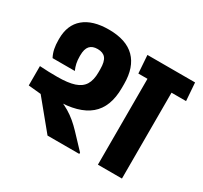

<svg xmlns="http://www.w3.org/2000/svg" viewBox="-137 -841 1084 1027"><g transform="rotate(30 405.5 -327.5)"><path d="M721.4 -568H572.9V0H721.4ZM542.1 -530.3H811.2L803.1 -640.8H534ZM508.8 -640.8 516.5 -530.3H768.6L760.6 -640.8ZM457.9 0V-8.1L376 -94.9Q354.1 -118 331.5 -137Q308.8 -156.1 283.3 -171.3Q257.8 -186.6 227.5 -198.3V-246.2L40.7 -301.4V-182.1L118.5 -174.5L261.7 0ZM478.6 -444.1Q478.6 -547 424.8 -601.2Q370.9 -655.4 263.6 -655.4Q163.8 -655.4 110.2 -610.3Q56.5 -565.2 56.5 -479.8V-472.5Q56.5 -442.9 61.3 -418.9Q66.1 -394.9 77.8 -372.3H215.4Q206.9 -391.1 202.8 -410.3Q198.7 -429.5 198.7 -452.5V-458.8Q198.7 -498.7 214.7 -516.9Q230.6 -535.2 263.2 -535.2Q296.8 -535.2 312.7 -515.4Q328.6 -495.6 328.6 -448.4V-429Q328.6 -381.5 311.1 -352.7Q293.6 -323.9 254.3 -311Q215.1 -298.1 149.4 -298.1Q121.1 -298.1 96.7 -298.8Q72.2 -299.6 40.7 -301.6L109.6 -189.7Q131.4 -188.5 157.8 -188.2Q184.1 -187.9 208.2 -187.9Q343.7 -187.9 411.1 -244.3Q478.6 -300.8 478.6 -419.7Z"/></g></svg>

Font: Anek Devanagari Medium
Style: Regular
Weight: 500
Designer: Kailash Malviya (Devanagari) & Yesha Goshar (Latin)
Foundry: Ek Type
Version: Version 1.003